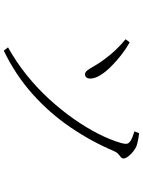

<svg xmlns="http://www.w3.org/2000/svg" viewBox="113 -862 773 1040"><g transform="rotate(90 500.0 -341.5)"><path d="M254 25 236 2Q315 -42 385.5 -98.5Q456 -155 515.5 -220Q575 -285 622.5 -352.5Q670 -420 703.5 -485.5Q737 -551 754 -610Q759 -627 758.5 -639Q758 -651 743.5 -661Q729 -671 691 -683L701 -708Q714 -707 727.5 -704.5Q741 -702 757 -698Q772 -695 786 -686Q800 -677 812 -665.5Q824 -654 831 -643Q838 -632 838 -624Q838 -615 830.5 -609Q823 -603 814 -595.5Q805 -588 798 -572Q746 -449 669 -336Q592 -223 488.5 -130.5Q385 -38 254 25ZM192 -635 209 -657Q243 -638 277 -611.5Q311 -585 340 -556Q369 -527 386.5 -498.5Q404 -470 405 -447Q406 -433 400 -424Q394 -415 382 -415Q370 -415 360 -428.5Q350 -442 336.5 -466Q323 -490 300 -521Q276 -554 249 -582Q222 -610 192 -635Z"/></g></svg>

Font: Source Han Serif JP VF
Style: Regular
Weight: 250
Designer: Ryoko NISHIZUKA 西塚涼子 (kana & ideographs); Frank Grießhammer (Latin, Greek & Cyrillic); Wenlong ZHANG 张文龙 (bopomofo); San
Foundry: Adobe
Version: Version 2.001;hotconv 1.1.0;makeotfexe 2.6.0